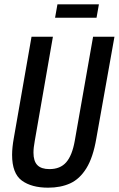

<svg xmlns="http://www.w3.org/2000/svg" viewBox="-20 -857 550 889"><path d="M203 12Q126 12 81 -21Q36 -54 36 -140Q36 -157 38 -176.5Q40 -196 44 -218L126 -687H225L141 -205Q138 -189 136.5 -175.5Q135 -162 135 -150Q135 -111 153 -92.5Q171 -74 209 -74Q259 -74 286.5 -105.5Q314 -137 326 -204L411 -687H510L426 -216Q411 -128 380 -78Q349 -28 305 -8Q261 12 203 12ZM235 -775 246 -837H438L427 -775Z"/></svg>

Font: Archivo ExtraCondensed Medium
Style: Italic
Weight: 500
Width: 2
Italic angle: -10°
Designer: Hector Gatti
Foundry: Omnibus-Type
Version: Version 2.001